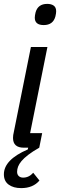

<svg xmlns="http://www.w3.org/2000/svg" viewBox="-29 -760 309 988"><path d="M173 0Q138 20 116 37Q94 54 81.5 69Q69 84 64 97.5Q59 111 59 124Q59 138 67.5 146Q76 154 90 154Q120 154 142 129L174 169Q141 208 80 208Q40 208 15.5 190Q-9 172 -9 137Q-9 62 114 9L116 0H94Q38 0 38 -50Q38 -58 39 -65Q40 -72 42 -80L130 -518H215L126 -75H188ZM196 -631Q150 -631 150 -669Q150 -674 151 -681Q152 -688 154 -696Q166 -740 214 -740Q235 -740 247.5 -731Q260 -722 260 -702Q260 -697 259 -690Q258 -683 256 -675Q244 -631 196 -631Z"/></svg>

Font: IBM Plex Sans Cond Text
Style: Italic
Weight: 450
Width: 3
Italic angle: -11°
Designer: Mike Abbink, Paul van der Laan, Pieter van Rosmalen
Foundry: Bold Monday
Version: Version 1.3